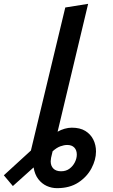

<svg xmlns="http://www.w3.org/2000/svg" viewBox="-121 -819 588 1000"><path d="M176 161Q148 161 122.5 149.5Q97 138 78.5 114Q60 90 54 53Q54 53 54 53Q54 53 54 53L-54 150L-101 94L40 -35L219 -780L338 -799L179 -133Q196 -143 215.5 -148.5Q235 -154 253 -154Q296 -154 323.5 -137Q351 -120 365 -92Q379 -64 379 -30Q379 13 355.5 57.5Q332 102 287 131.5Q242 161 176 161ZM197 73Q223 73 241 59.5Q259 46 269 26Q279 6 279 -14Q279 -37 266 -50.5Q253 -64 229 -64Q213 -64 193.5 -57Q174 -50 153 -31Q147 -8 145 3Q143 14 143 21Q143 45 157 59Q171 73 197 73Z"/></svg>

Font: Ubuntu Sans SemiBold
Style: Italic
Weight: 600
Italic angle: -13.5°
Designer: Dalton Maag Ltd
Foundry: Dalton Maag Ltd
Version: Version 1.006